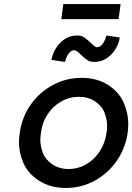

<svg xmlns="http://www.w3.org/2000/svg" viewBox="-20 -922 656 952"><path d="M307 10Q230 10 174.5 -25.5Q119 -61 96.5 -113Q74 -165 74 -215Q74 -238 78 -263Q89 -342 132.5 -403.5Q176 -465 242 -500.5Q308 -536 385 -536Q461 -536 516 -500.5Q571 -465 593.5 -412.5Q616 -360 616 -308Q616 -286 613 -263Q601 -184 557.5 -122.5Q514 -61 448.5 -25.5Q383 10 307 10ZM320 -84Q367 -84 407.5 -107.5Q448 -131 474.5 -171.5Q501 -212 508 -263Q511 -281 511 -298Q511 -329 498.5 -362.5Q486 -396 452 -419Q418 -442 371 -442Q324 -442 283 -418.5Q242 -395 215.5 -354.5Q189 -314 183 -263Q180 -244 180 -227Q180 -197 192.5 -164Q205 -131 239 -107.5Q273 -84 320 -84ZM447 -615Q427 -615 414.5 -623Q402 -631 389 -643Q372 -660 363.5 -666.5Q355 -673 347 -673Q334 -673 322 -658.5Q310 -644 302 -615L235 -625Q244 -674 279 -710Q314 -746 363 -746Q383 -746 395 -738Q407 -730 421 -718Q438 -702 446 -695Q454 -688 462 -688Q476 -688 488 -703Q500 -718 508 -746L574 -736Q569 -704 551 -676Q533 -648 506.5 -631.5Q480 -615 447 -615ZM284 -827 294 -902H578L568 -827Z"/></svg>

Font: Lexend
Style: Italic
Weight: 400
Italic angle: -8.13011°
Designer: Bonnie Shaver-Troup, Thomas Jockin
Foundry: Lexend
Version: Version 1.007